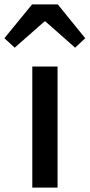

<svg xmlns="http://www.w3.org/2000/svg" viewBox="-60 -854 408 874"><path d="M87 0V-551H202V0ZM-40 -680 86 -834H203L328 -680L282 -637L147 -756H142L7 -637Z"/></svg>

Font: Noto Sans JP Thin Medium
Style: Regular
Weight: 500
Version: Version 2.004-H2;hotconv 1.0.118;makeotfexe 2.5.65603